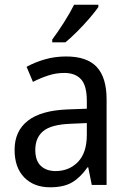

<svg xmlns="http://www.w3.org/2000/svg" viewBox="-20 -786 548 816"><path d="M261 -546Q350 -546 391.5 -501Q433 -456 433 -364V0H370L355 -75H352Q322 -32 286.5 -11Q251 10 193 10Q124 10 83 -32Q42 -74 42 -149Q42 -229 98.5 -273Q155 -317 269 -321L349 -324V-357Q349 -422 324.5 -449Q300 -476 253 -476Q218 -476 184.5 -465Q151 -454 120 -438L93 -502Q127 -521 170 -533.5Q213 -546 261 -546ZM281 -260Q198 -257 164 -229Q130 -201 130 -149Q130 -103 153.5 -81Q177 -59 216 -59Q274 -59 311.5 -98Q349 -137 349 -213V-263ZM398 -756Q385 -737 360.5 -708.5Q336 -680 308 -652Q280 -624 258 -606H202V-618Q226 -650 252 -691Q278 -732 295 -766H398Z"/></svg>

Font: Noto Sans Khmer SemiCondensed
Style: Regular
Weight: 400
Width: 4
Designer: Danh Hong and the Monotype Design Team
Foundry: Monotype Imaging Inc.
Version: Version 2.004; ttfautohint (v1.8.4.7-5d5b)